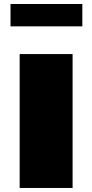

<svg xmlns="http://www.w3.org/2000/svg" viewBox="-20 -933 458 953"><path d="M77.6 0H340.3V-664.6H77.6ZM32.2 -802.2H388.7V-913.1H32.2Z"/></svg>

Font: Plaster
Style: Regular
Weight: 400
Designer: Eben Sorkin
Foundry: Eben Sorkin
Version: Version 1.007